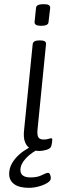

<svg xmlns="http://www.w3.org/2000/svg" viewBox="-20 -719 330 922"><path d="M169 6Q148 6 129.5 -3Q111 -12 101 -34.5Q91 -57 96 -98L137 -507Q139 -525 169 -525H173Q203 -525 201 -507L160 -95Q158 -71 164 -60Q170 -49 190 -49Q204 -49 212.5 -52Q221 -55 226 -55Q231 -55 231 -48Q231 -45 230 -36.5Q229 -28 226 -17Q222 -5 203 0.5Q184 6 169 6ZM178 -595Q145 -595 146 -613L153 -681Q154 -699 189 -699Q208 -699 214.5 -694.5Q221 -690 221 -681L213 -613Q212 -595 178 -595ZM119 183Q73 183 48.5 165.5Q24 148 24 116Q24 76 56 39.5Q88 3 143 -21L176 -9Q132 12 105 40.5Q78 69 78 97Q78 133 127 133Q160 133 181 122Q202 111 211 111Q217 111 220.5 119.5Q224 128 224 137Q224 149 207 159.5Q190 170 165.5 176.5Q141 183 119 183Z"/></svg>

Font: Asap Expanded Expanded Light
Style: Italic
Weight: 300
Width: 7
Italic angle: -6°
Designer: Pablo Cosgaya
Foundry: Omnibus-Type
Version: Version 3.001; ttfautohint (v1.8.4.7-5d5b)